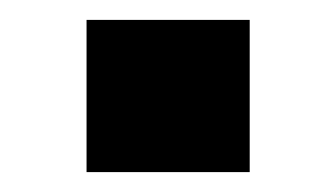

<svg xmlns="http://www.w3.org/2000/svg" viewBox="-20 -460 333 193"><path d="M67 -287H231V-440H67Z"/></svg>

Font: Kathrein 85 Heavy
Style: Regular
Weight: 900
Designer: Lazydogs Typefoundry, based on Open Sans by Ascender Corporation
Foundry: Lazydogs Typefoundry
Version: Version 1.003;PS 001.003;hotconv 1.0.88;makeotf.lib2.5.64775